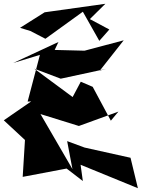

<svg xmlns="http://www.w3.org/2000/svg" viewBox="-54 -936 749 1015"><path d="M532 -298 436 -477 373 -504 330 -423 127 -573 267 -520 508 -572 474 -563 600 -723 393 -668 235 -672 255 -714 16 -603 157 -646 92 -399 111 -400 -34 -300 78 -196 66 -1 298 -45 384 21 372 -65 675 59 636 -102 393 -156 301 -190 329 -42 160 -333 363 -270 572 -346ZM524 -780 421 -835 503 -916 182 -871 52 -789 107 -772 186 -731 384 -874 471 -720Z"/></svg>

Font: Asimov Silicon
Style: Regular
Weight: 400
Designer: Google
Version: Version 2.000980; 2014